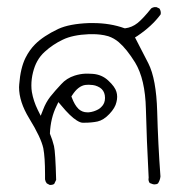

<svg xmlns="http://www.w3.org/2000/svg" viewBox="-20 -336 540 541"><path d="M225.6 -19.5Q212.4 -19.5 202.1 -28.3L200.2 -30.3Q190.4 -40 182.6 -60.5L181.2 -64.5L183.6 -67.9Q200.2 -93.8 220.7 -96.7Q225.6 -97.2 230.2 -97.2Q234.9 -97.2 241.5 -96.4Q248 -95.7 255.1 -92.5Q262.2 -89.4 266.6 -85Q275.9 -75.7 275.9 -60.1Q275.9 -44.4 265.6 -34.7Q262.2 -30.8 256.8 -27.8Q244.6 -21 230.5 -19.5Q228 -19.5 225.6 -19.5ZM121.6 185.1Q128.9 185.1 132.8 182.1L138.2 170.9Q136.2 92.8 132.1 75.4Q127.9 58.1 120.6 40.5Q122.6 -3.9 139.2 -37.1L144.5 -48.3L152.8 -38.6Q178.2 -7.8 196.3 3.4Q206.5 9.8 212.9 9.8Q215.3 9.8 217.8 9.8Q238.3 9.8 254.9 6.3Q272 2.4 288.3 -14.9Q304.7 -32.2 308.1 -48.3Q310.1 -55.7 310.1 -63.2Q310.1 -70.8 308.1 -77.1Q304.2 -91.3 285.2 -108.9Q267.1 -126 241.2 -127.9Q234.4 -128.4 230 -128.4Q225.6 -128.4 220.2 -128.4Q206.1 -127.9 190.4 -123Q167.5 -115.7 152.3 -98.6Q135.3 -80.6 121.6 -63.5Q108.9 -46.9 101.6 -27.3L94.7 -9.8L86.4 -26.4Q74.2 -51.3 69.8 -76.7Q68.4 -85.4 68.4 -95.2Q68.4 -113.8 73 -132.1Q77.6 -150.4 85 -163.6Q93.3 -178.7 106.4 -190.4Q128.9 -210.9 156.7 -224.1Q184.6 -237.8 231 -239.7Q235.8 -239.7 243.4 -239.7Q251 -239.7 262.2 -238.5Q273.4 -237.3 285.2 -233.9Q301.3 -228.5 314.5 -217.3Q336.9 -198.2 360.8 -159.7Q389.2 -112.8 391.1 -28.8Q393.1 55.2 398.9 164.6Q398.4 167 398.4 168.9Q398.4 174.8 401.9 179.7L411.1 183.1Q413.6 183.6 415.5 183.6Q421.4 183.6 425.3 180.7Q431.2 171.4 432.1 161.1Q425.3 69.3 422.9 -22Q420.4 -113.3 397.9 -157.7Q375.5 -202.1 360.4 -230.5L366.7 -234.4Q408.2 -262.2 432.6 -295.4Q433.1 -297.4 433.1 -299.3Q433.1 -306.2 429.2 -312L420.9 -315.9Q419.9 -315.9 418.5 -315.9Q417 -315.9 414.6 -315.9Q409.7 -314.9 406.2 -312.5Q382.8 -283.2 367.4 -271Q352.1 -258.8 333 -256.3H331.1Q290.5 -271 242.2 -271Q236.8 -271 231 -271Q175.8 -269 144 -254.4Q102.1 -234.4 79.1 -211.4Q63 -195.3 51.8 -172.9Q37.6 -144 34.2 -98.6Q33.7 -94.2 33.7 -90.3Q33.7 -49.3 62 -2.9Q95.7 51.8 102.1 82Q106.9 107.4 106.9 154.3Q106.9 161.6 106.9 169.4Q107.9 175.8 111.8 180.7L120.1 185.1Q121.1 185.1 121.6 185.1Z"/></svg>

Font: NaikaiFont
Style: Light
Weight: 300
Version: Version 1.89